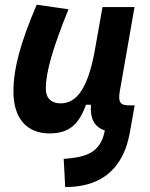

<svg xmlns="http://www.w3.org/2000/svg" viewBox="-20 -547 626 802"><path d="M252.4 234.4C392.1 234.4 467.3 169.9 503.9 75.2C514.2 47.9 521.5 14.6 527.3 -21L542.5 -106.9H518.1C481.9 -106.9 472.7 -120.6 480.5 -166.5L542 -517.6H408.2L374 -325.2V-325.7C347.7 -189.5 305.7 -115.2 233.4 -115.2C193.8 -115.2 171.4 -137.7 171.4 -176.8C171.4 -246.1 200.2 -345.2 266.1 -508.3L133.3 -527.3C64.9 -367.7 36.1 -259.3 36.1 -164.6C36.1 -53.7 90.8 10.3 187 10.3C275.4 10.3 311.5 -34.7 339.4 -109.4H359.9C355.5 -51.8 374.5 -16.1 418 -2C414.6 13.7 410.2 29.8 404.8 40C382.3 86.9 344.2 110.4 246.1 116.7Z"/></svg>

Font: Cascadia Code NF
Style: Bold Italic
Weight: 700
Italic angle: -10°
Monospace: yes
Designer: Aaron Bell
Foundry: Saja Typeworks
Version: Version 2404.023